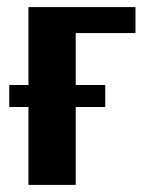

<svg xmlns="http://www.w3.org/2000/svg" viewBox="-20 -520 412 540"><path d="M361 -427H193V-281H276V-219H193V0H60V-219H6V-281H60V-500H361Z"/></svg>

Font: Arsenal
Style: Bold
Weight: 700
Designer: Andrij Shevchenko
Foundry: Stairsfor
Version: Version 2.001;PS 002.001;hotconv 1.0.88;makeotf.lib2.5.64775